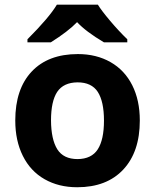

<svg xmlns="http://www.w3.org/2000/svg" viewBox="-20 -786 659 816"><path d="M574.2 -273.9Q574.2 -140.6 503.9 -65.4Q433.6 9.8 308.1 9.8Q229.5 9.8 169.4 -24.4Q109.4 -58.6 77.1 -123.5Q44.9 -188 44.9 -273.9Q44.9 -407.7 114.7 -481.9Q184.6 -556.2 311 -556.2Q389.6 -556.2 449.7 -522Q509.8 -487.8 542 -423.8Q574.2 -359.9 574.2 -273.9ZM196.8 -274.4Q197.3 -193.4 223.6 -151.4Q250 -109.9 309.6 -109.9Q369.1 -110.4 395.5 -151.4Q421.9 -192.4 421.9 -273.4Q421.9 -354.5 395.5 -395.5Q369.1 -436 309.6 -436Q250 -435.5 223.1 -395.5Q196.8 -355.5 196.8 -274.4ZM96.7 -606V-619.1Q189 -711.4 221.7 -766.1H396Q411.1 -741.2 448.2 -697.3Q485.4 -653.3 521 -619.1V-606H421.9Q345.2 -651.4 307.6 -691.9Q269.5 -652.3 195.8 -606Z"/></svg>

Font: OpenSans-Bold
Style: Bold
Weight: 700
Foundry: Ascender Corporation
Version: Version 1.10